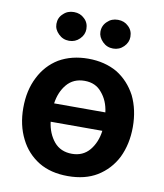

<svg xmlns="http://www.w3.org/2000/svg" viewBox="-86 -832 780 915"><g transform="rotate(10 304.0 -374.5)"><path d="M163 -22Q103 -59 72 -122Q39 -187 39 -271Q39 -356 72 -420Q104 -484 163 -520Q224 -555 304 -555Q384 -555 445 -520Q503 -484 537 -420Q569 -354 569 -271Q569 -188 537 -122Q505 -59 445 -22Q387 13 304 13Q221 13 163 -22ZM390 -133Q422 -172 429 -228H179Q186 -172 218 -133Q250 -95 305 -95Q358 -95 390 -133ZM428 -317Q421 -373 389 -410Q359 -448 305 -448Q251 -448 219 -410Q188 -373 180 -317ZM147 -644Q125 -665 125 -692Q125 -723 147 -742Q167 -762 198 -762Q229 -762 249 -742Q270 -723 270 -692Q270 -665 249 -644Q228 -623 198 -623Q168 -623 147 -644ZM360 -644Q338 -666 338 -692Q338 -722 360 -742Q380 -762 411 -762Q442 -762 462 -742Q483 -723 483 -692Q483 -665 462 -644Q441 -623 411 -623Q381 -623 360 -644Z"/></g></svg>

Font: Sinter Bold
Style: Regular
Weight: 700
Foundry: Adobe & rsms
Version: Version 1.000